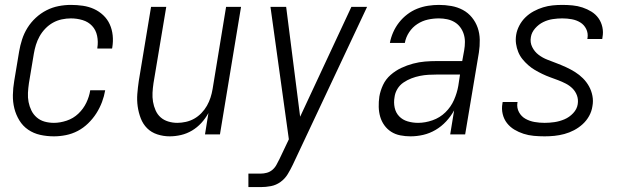

<svg xmlns="http://www.w3.org/2000/svg" viewBox="-20 -548 2540 783"><path d="M200 8Q171 8 144 2Q117 -4 95 -19Q73 -34 59 -57Q45 -80 38.5 -106Q32 -132 32.5 -160.5Q33 -189 38 -218L58 -338Q62 -362 70 -387Q78 -412 92 -434.5Q106 -457 126 -475.5Q146 -494 169.5 -506Q193 -518 218.5 -523Q244 -528 269 -528Q294 -528 318 -524.5Q342 -521 363 -511.5Q384 -502 401 -486Q418 -470 427.5 -449Q437 -428 439.5 -404Q442 -380 438 -355Q438 -354 437.5 -352.5Q437 -351 437 -350H377Q377 -351 377 -352Q377 -353 377 -353Q381 -378 376 -402Q371 -426 355.5 -442.5Q340 -459 317 -466Q294 -473 269 -473Q251 -473 232 -469Q213 -465 196 -455.5Q179 -446 165 -431.5Q151 -417 141.5 -400Q132 -383 126.5 -365Q121 -347 118 -329L98 -209Q95 -189 94 -169.5Q93 -150 96.5 -132Q100 -114 108 -97.5Q116 -81 130 -69Q144 -57 162 -52Q180 -47 200 -47Q225 -47 252 -56Q279 -65 299.5 -84.5Q320 -104 332 -129Q344 -154 348 -180H409Q405 -156 396 -132Q387 -108 373 -86Q359 -64 339.5 -45Q320 -26 297 -14Q274 -2 249 3Q224 8 200 8Z M672 8Q646 8 621.5 0Q597 -8 580 -25Q563 -42 554 -65.5Q545 -89 541.5 -114Q538 -139 540 -165Q542 -191 546 -218L596 -520H658L606 -209Q603 -189 602 -170Q601 -151 604 -133Q607 -115 614.5 -98Q622 -81 635 -69.5Q648 -58 666 -52.5Q684 -47 703 -47Q720 -47 738 -51Q756 -55 772 -64Q788 -73 801.5 -87Q815 -101 824 -117Q833 -133 838.5 -150Q844 -167 847 -185L902 -520H963L877 0H816L830 -87Q818 -65 801 -46.5Q784 -28 763 -15.5Q742 -3 718.5 2.5Q695 8 672 8Z M993 215V160H1043Q1056 160 1068.5 156.5Q1081 153 1091 144.5Q1101 136 1107.5 124Q1114 112 1120 100L1158 20L1083 -520H1147L1204 -72L1413 -520H1477L1174 124Q1165 143 1153.5 162Q1142 181 1124 194Q1106 207 1085 211Q1064 215 1043 215Z M1654 8Q1633 8 1612.5 4Q1592 0 1575.5 -10.5Q1559 -21 1547.5 -37Q1536 -53 1530.5 -72Q1525 -91 1524.5 -112Q1524 -133 1527 -154Q1531 -178 1542 -201.5Q1553 -225 1573 -242.5Q1593 -260 1616.5 -271Q1640 -282 1664.5 -288.5Q1689 -295 1713 -297Q1737 -299 1762 -299H1865L1873 -343Q1876 -360 1876 -377Q1876 -394 1871 -409.5Q1866 -425 1856.5 -437.5Q1847 -450 1833.5 -458Q1820 -466 1803.5 -469.5Q1787 -473 1770 -473Q1747 -473 1724.5 -468Q1702 -463 1682 -450Q1662 -437 1648.5 -416.5Q1635 -396 1631 -373H1570Q1574 -395 1583.5 -416.5Q1593 -438 1607.5 -456.5Q1622 -475 1641 -489.5Q1660 -504 1681.5 -512.5Q1703 -521 1725.5 -524.5Q1748 -528 1770 -528Q1796 -528 1821 -523.5Q1846 -519 1867.5 -507.5Q1889 -496 1904.5 -477Q1920 -458 1928 -435Q1936 -412 1936.5 -386Q1937 -360 1933 -334L1877 0H1816L1832 -98Q1819 -74 1799.5 -53Q1780 -32 1756 -18Q1732 -4 1706 2Q1680 8 1654 8ZM1685 -47Q1714 -47 1744 -57.5Q1774 -68 1796.5 -90Q1819 -112 1831.5 -140.5Q1844 -169 1849 -198L1856 -244H1762Q1744 -244 1727 -243Q1710 -242 1692.5 -238.5Q1675 -235 1658 -228.5Q1641 -222 1625.5 -211.5Q1610 -201 1600.5 -185Q1591 -169 1589 -152Q1585 -130 1589.5 -109Q1594 -88 1608 -73.5Q1622 -59 1642.5 -53Q1663 -47 1685 -47Z M2201 8Q2179 8 2157 6Q2135 4 2115 -2.5Q2095 -9 2077.5 -19.5Q2060 -30 2047.5 -46Q2035 -62 2030 -83Q2025 -104 2029 -126Q2029 -128 2029.5 -129.5Q2030 -131 2030 -132H2091Q2091 -131 2090.5 -130.5Q2090 -130 2090 -129Q2087 -108 2096.5 -90.5Q2106 -73 2123 -63.5Q2140 -54 2160 -50.5Q2180 -47 2201 -47Q2221 -47 2241.5 -50Q2262 -53 2282 -61.5Q2302 -70 2317.5 -86.5Q2333 -103 2336 -123Q2339 -142 2333 -158.5Q2327 -175 2315 -187Q2303 -199 2287.5 -207Q2272 -215 2256 -221Q2240 -227 2223.5 -233Q2207 -239 2191.5 -246.5Q2176 -254 2161.5 -262.5Q2147 -271 2134 -282.5Q2121 -294 2110.5 -307Q2100 -320 2093.5 -336Q2087 -352 2084.5 -369.5Q2082 -387 2085 -406Q2088 -425 2098 -444Q2108 -463 2123 -477.5Q2138 -492 2156.5 -502Q2175 -512 2194.5 -518Q2214 -524 2233.5 -526Q2253 -528 2273 -528Q2294 -528 2315 -526Q2336 -524 2355.5 -517.5Q2375 -511 2392 -500.5Q2409 -490 2420.5 -474Q2432 -458 2436.5 -437.5Q2441 -417 2437 -396Q2437 -394 2436.5 -392.5Q2436 -391 2436 -389H2375Q2375 -390 2375.5 -391Q2376 -392 2376 -393Q2379 -413 2370.5 -430Q2362 -447 2346.5 -456.5Q2331 -466 2312 -469.5Q2293 -473 2273 -473Q2254 -473 2234 -470Q2214 -467 2195.5 -458Q2177 -449 2162.5 -432.5Q2148 -416 2145 -397Q2141 -375 2150.5 -356Q2160 -337 2176.5 -324.5Q2193 -312 2212.5 -304.5Q2232 -297 2251.5 -289.5Q2271 -282 2289.5 -273.5Q2308 -265 2325.5 -254Q2343 -243 2357.5 -228.5Q2372 -214 2382 -196Q2392 -178 2396 -157Q2400 -136 2396 -115Q2393 -94 2382.5 -75Q2372 -56 2356 -41.5Q2340 -27 2321 -17Q2302 -7 2281.5 -1.5Q2261 4 2241 6Q2221 8 2201 8Z"/></svg>

Font: Iosevka SS04 Light Oblique
Style: Regular
Weight: 300
Italic angle: -9°
Monospace: yes
Designer: Belleve Invis
Foundry: Belleve Invis
Version: Version 19.0.0; ttfautohint (v1.8.4)